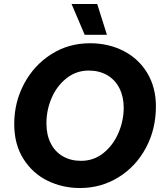

<svg xmlns="http://www.w3.org/2000/svg" viewBox="-20 -932 824 966"><path d="M51.6 -308.6Q51.6 -417 101.1 -510.2Q150.6 -603.4 237.5 -658.9Q324.4 -714.4 432.4 -714.4Q527 -714.4 602.6 -675.2Q678.2 -636 721.3 -564Q764.4 -492 764.4 -396.8Q764.4 -281.2 713.7 -187.3Q663 -93.4 575.6 -39.7Q488.2 14 382.6 14Q294.8 14 219.6 -22.6Q144.4 -59.2 98 -132.3Q51.6 -205.4 51.6 -308.6ZM602.4 -390Q602.4 -445 581 -487.6Q559.6 -530.2 519.8 -553.6Q480 -577 426.4 -577Q364.2 -577 315.5 -539Q266.8 -501 240.2 -440Q213.6 -379 213.6 -311Q213.6 -254.2 235 -211.5Q256.4 -168.8 296 -145.8Q335.6 -122.8 387.6 -122.8Q451.4 -122.8 500.1 -161.7Q548.8 -200.6 575.6 -262.5Q602.4 -324.4 602.4 -390ZM340 -912H469L518 -756.8H406.2Z"/></svg>

Font: Fixel Italic Variable Display Thin
Style: Italic
Weight: 100
Italic angle: -10°
Designer: AlfaBravo + MacPaw
Foundry: Kyrylo Tkachov, Marchela Mozhyna, Serhii Makarenko, Maria Weinstein, Zakhar Kryvoshyya
Version: Version 1.210;Glyphs 3.2 (3217)